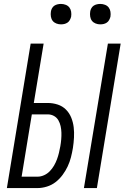

<svg xmlns="http://www.w3.org/2000/svg" viewBox="-20 -957 640 977"><path d="M407 0 529 -735H594L473 0ZM15 0 136 -735H202L152 -433H223Q249 -433 273.5 -425Q298 -417 315.5 -399.5Q333 -382 342.5 -358.5Q352 -335 355 -309.5Q358 -284 356.5 -257Q355 -230 351 -204Q347 -180 341 -156.5Q335 -133 324.5 -110.5Q314 -88 298.5 -67Q283 -46 263 -30.5Q243 -15 218.5 -7.5Q194 0 171 0ZM90 -58H171Q188 -58 204.5 -65.5Q221 -73 233.5 -86Q246 -99 255 -114.5Q264 -130 270 -146.5Q276 -163 280 -179.5Q284 -196 287 -213Q290 -230 291.5 -247.5Q293 -265 292.5 -282Q292 -299 288.5 -315Q285 -331 277 -345Q269 -359 254.5 -367Q240 -375 223 -375H142ZM490 -833Q478 -833 466.5 -837.5Q455 -842 448 -851Q441 -860 439 -872.5Q437 -885 439 -898Q440 -906 444.5 -914.5Q449 -923 456.5 -928Q464 -933 473 -935Q482 -937 490 -937Q503 -937 514.5 -932.5Q526 -928 533 -919Q540 -910 542 -897.5Q544 -885 542 -872Q540 -864 535.5 -855.5Q531 -847 523.5 -842Q516 -837 507.5 -835Q499 -833 490 -833ZM290 -833Q278 -833 266.5 -837.5Q255 -842 248 -851Q241 -860 239 -872.5Q237 -885 239 -898Q240 -906 244.5 -914.5Q249 -923 256.5 -928Q264 -933 273 -935Q282 -937 290 -937Q303 -937 314.5 -932.5Q326 -928 333 -919Q340 -910 342 -897.5Q344 -885 342 -872Q340 -864 335.5 -855.5Q331 -847 323.5 -842Q316 -837 307.5 -835Q299 -833 290 -833Z"/></svg>

Font: Iosevka Curly LtExObl
Style: Regular
Weight: 300
Width: 7
Italic angle: -9°
Monospace: yes
Designer: Belleve Invis
Foundry: Belleve Invis
Version: Version 11.1.0; ttfautohint (v1.8.3)